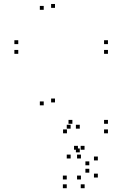

<svg xmlns="http://www.w3.org/2000/svg" viewBox="-20 -676 660 988"><path d="M535.5 10V-10H515.5V10ZM535.5 -39V-59H515.5V-39ZM352.5 -39V-59H332.5V-39ZM263 -149V-169H243V-149ZM263 -635.5V-655.5H243V-635.5ZM205 -625.5V-645.5H185V-625.5ZM205 -134V-154H185V-134ZM324.5 10V-10H304.5V10ZM535.5 -399V-419H515.5V-399ZM535.5 -449V-469H515.5V-449ZM74 -449V-469H54V-449ZM74 -399V-419H54V-399ZM415.5 292.5V272.5H395.5V292.5ZM483.5 237.5V217.5H463.5V237.5ZM483.5 149.5V129.5H463.5V149.5ZM415 94.5V74.5H395V94.5ZM381 94.5V74.5H361V94.5ZM390.5 108V88H370.5V108ZM390.5 -14V-34H370.5V-14ZM343.5 -14V-34H323.5V-14ZM343.5 139.5V119.5H323.5V139.5ZM396.5 139.5V119.5H376.5V139.5ZM439.5 174.5V154.5H419.5V174.5ZM439.5 212.5V192.5H419.5V212.5ZM396.5 247.5V227.5H376.5V247.5ZM323.5 247.5V227.5H303.5V247.5ZM323.5 292.5V272.5H303.5V292.5Z"/></svg>

Font: Monaspace Krypton Dots Var
Style: Regular
Weight: 400
Designer: Riley Cran and the Lettermatic Team
Version: Version 1.100 (Monaspace Krypton Dots)